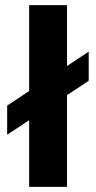

<svg xmlns="http://www.w3.org/2000/svg" viewBox="-20 -731 376 751"><path d="M94 0V-711H242V0ZM8 -204V-318L327 -529V-415Z"/></svg>

Font: TikTok Sans 24pt
Style: Bold
Weight: 700
Version: Version 4.000